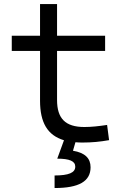

<svg xmlns="http://www.w3.org/2000/svg" viewBox="-20 -694 626 948"><path d="M386.7 9.8C434.1 9.8 474.1 5.9 518.6 -2L508.8 -77.1C466.3 -70.8 431.6 -66.9 396.5 -66.9C302.7 -66.9 261.7 -108.9 261.7 -200.2V-442.4H499V-517.6H261.7V-673.8H177.7V-517.6H38.1V-442.4H177.7V-196.8C177.7 -88.9 214.4 -25.9 295.9 -1.5L262.7 89.4C323.7 89.4 351.6 101.6 351.6 128.9C351.6 158.7 319.3 172.4 249.5 172.4V234.4C370.1 234.4 427.2 201.2 427.2 131.8C427.2 87.4 399.4 60.1 340.3 50.3L352.5 8.3C363.3 9.3 374.5 9.8 386.7 9.8Z"/></svg>

Font: Cascadia Code SemiLight
Style: Regular
Weight: 350
Monospace: yes
Designer: Aaron Bell
Foundry: Saja Typeworks
Version: Version 2404.023